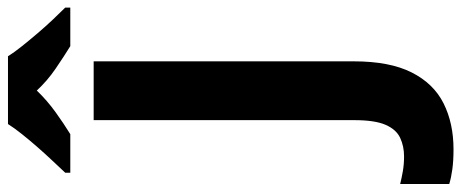

<svg xmlns="http://www.w3.org/2000/svg" viewBox="-440 -608 1184 493"><g transform="rotate(-90 152.5 -362.0)"><path d="M15 210Q-14 210 -36 207Q-58 204 -74 199V73Q-58 77 -40.5 80Q-23 83 -3 83Q23 83 44.5 73Q66 63 78 35.5Q90 8 90 -45V-714H241V-46Q241 46 212.5 102.5Q184 159 133 184.5Q82 210 15 210ZM80 -934H254Q264 -918 280 -898Q296 -878 313.5 -857.5Q331 -837 348.5 -818.5Q366 -800 379 -787V-774H280Q254 -790 222.5 -811.5Q191 -833 166 -860Q140 -833 110 -811.5Q80 -790 54 -774H-45V-787Q-32 -801 -14.5 -819.5Q3 -838 20.5 -858Q38 -878 54 -898Q70 -918 80 -934Z"/></g></svg>

Font: BC Sans
Style: Bold
Weight: 700
Designer: Monotype Design Team
Province of B.C.
Foundry: Monotype Imaging Inc.
Version: Version 2.000;GOOG;noto-source:20170915:90ef993387c0